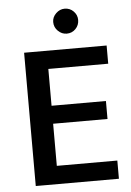

<svg xmlns="http://www.w3.org/2000/svg" viewBox="-56 -862 619 904"><g transform="rotate(-5 253.0 -410.0)"><path d="M76 -630H466V-544H183V-370H440V-285H183V-86H469V0H76ZM225 -762Q225 -785 243 -802.5Q261 -820 284 -820Q309 -820 326 -802.5Q343 -785 343 -762Q343 -737 326 -719.5Q309 -702 284 -702Q261 -702 243 -719.5Q225 -737 225 -762Z"/></g></svg>

Font: Ek Mukta Medium
Style: Regular
Weight: 500
Designer: Girish Dalvi and Yashodeep Gholap
Foundry: Ek Type
Version: Version 2.538;PS 1.002;hotconv 16.6.51;makeotf.lib2.5.65220;